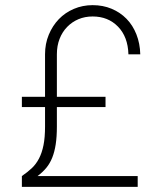

<svg xmlns="http://www.w3.org/2000/svg" viewBox="-20 -726 620 746"><path d="M65 -42Q87 -57 103.5 -72.5Q120 -88 131.5 -110Q143 -132 149 -162Q155 -192 155 -234V-310H65V-350H155V-515Q155 -556 169.5 -591Q184 -626 208.5 -651.5Q233 -677 267 -691.5Q301 -706 340 -706Q380 -706 413.5 -692Q447 -678 471.5 -653Q496 -628 510 -592.5Q524 -557 525 -515H479Q477 -583 438.5 -622.5Q400 -662 340 -662Q310 -662 285 -651.5Q260 -641 241 -621.5Q222 -602 211.5 -575Q201 -548 201 -515V-350H390V-310H201V-234Q201 -195 196.5 -165.5Q192 -136 183 -113.5Q174 -91 160 -74Q146 -57 126 -42H515V0H65Z"/></svg>

Font: PT Root UI Light
Style: Regular
Weight: 300
Designer: Vitaly Kuzmin
Foundry: ParaType Ltd.
Version: Version 2.000G